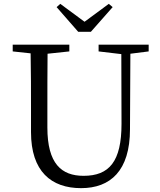

<svg xmlns="http://www.w3.org/2000/svg" viewBox="-20 -961 832 997"><path d="M452 -796 565 -924 545 -941 419 -848 293 -941 274 -924 386 -796ZM752 -729H492V-694L610 -680L611 -318C611 -122 547 -48 414 -48C299 -48 226 -111 226 -299V-391C226 -490 226 -587 227 -682L340 -694V-729H46V-694L139 -684C141 -587 141 -489 141 -391V-275C141 -71 246 16 401 16C553 16 655 -74 655 -290L657 -682L752 -694Z"/></svg>

Font: Noto Serif CJK JP
Style: Regular
Weight: 400
Designer: Ryoko NISHIZUKA 西塚涼子 (kana & ideographs); Frank Grießhammer (Latin, Greek & Cyrillic); Wenlong ZHANG 张文龙 (bopomofo); San
Foundry: Adobe Systems Incorporated
Version: Version 1.000;PS 1;hotconv 16.6.53;makeotf.lib2.5.65590